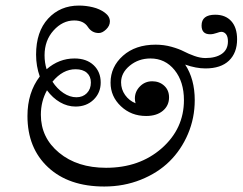

<svg xmlns="http://www.w3.org/2000/svg" viewBox="-20 -620 867 686"><path d="M352.5 46.4Q225.6 46.4 151.9 -22.2Q78.1 -90.8 78.1 -205.6Q78.1 -289.1 122.1 -346.7Q108.9 -383.8 108.9 -424.8Q108.9 -506.8 151.9 -553.5Q194.8 -600.1 262.2 -600.1Q287.1 -600.1 311.5 -594.2Q335.9 -588.4 354.2 -575Q372.6 -561.5 372.6 -543.5Q372.6 -527.8 359.1 -514.9Q345.7 -502 333 -502Q308.1 -502 293.9 -523.9Q278.8 -546.9 245.1 -546.9Q203.6 -546.9 171.4 -511.2Q139.2 -475.6 139.2 -422.4Q139.2 -396.5 146.5 -372.6Q190.9 -411.1 246.1 -411.1Q289.1 -411.1 314.5 -387.2Q339.8 -363.3 339.8 -325.2Q339.8 -288.6 314.5 -263.9Q289.1 -239.3 250 -239.3Q221.2 -239.3 194.6 -254.6Q168 -270 147.9 -297.4Q126 -257.8 126 -210Q126 -127.9 191.2 -74.2Q256.3 -20.5 358.9 -20.5Q478.5 -20.5 557.9 -90.3Q637.2 -160.2 637.2 -262.2Q637.2 -328.1 603.8 -369.6Q570.3 -411.1 517.6 -411.1Q475.1 -411.1 443.8 -385.5Q412.6 -359.9 412.6 -325.7Q412.6 -300.8 427 -280.5Q441.4 -260.3 464.4 -251Q461.9 -259.8 461.9 -268.1Q461.9 -293 480 -311.3Q498 -329.6 523.9 -329.6Q549.3 -329.6 566.7 -313.7Q584 -297.9 584 -272Q584 -242.7 561.8 -224.1Q539.6 -205.6 502 -205.6Q448.7 -205.6 411.9 -240.5Q375 -275.4 375 -324.7Q375 -381.3 419.4 -420.9Q463.9 -460.4 536.1 -460.4Q565.4 -460.4 592.5 -452.9Q619.6 -445.3 636.5 -436.5Q653.3 -427.7 674.3 -420.2Q695.3 -412.6 713.9 -412.6Q751 -412.6 772.7 -427.7Q794.4 -442.9 794.4 -472.2Q794.4 -489.3 787.6 -497.8Q780.8 -506.3 770.5 -506.3Q765.6 -506.3 753.7 -502Q741.7 -497.6 730.5 -497.6Q700.2 -497.6 700.2 -528.8Q700.2 -567.4 749 -567.4Q785.6 -567.4 806.4 -544.4Q827.1 -521.5 827.1 -479.5Q827.1 -431.2 798.1 -403.3Q769 -375.5 713.9 -375.5Q680.7 -375.5 641.6 -389.2Q675.8 -337.4 675.8 -262.2Q675.8 -198.2 651.6 -141.4Q627.4 -84.5 585.4 -43.2Q543.5 -2 482.9 22.2Q422.4 46.4 352.5 46.4ZM252.9 -272.5Q275.9 -272.5 290.3 -287.1Q304.7 -301.8 304.7 -325.2Q304.7 -347.2 290.3 -359.9Q275.9 -372.6 250 -372.6Q204.1 -372.6 167.5 -328.1Q184.1 -302.7 206.8 -287.6Q229.5 -272.5 252.9 -272.5Z"/></svg>

Font: Elstob 10pt
Style: Italic
Weight: 400
Italic angle: -20°
Designer: Peter S. Baker
Version: Version 1.015